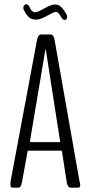

<svg xmlns="http://www.w3.org/2000/svg" viewBox="-20 -860 413 880"><path d="M275.9 -768.6Q269 -768.6 262.2 -778.8Q261.2 -780.8 258.1 -785.4Q254.9 -790 253.7 -792Q252.4 -793.9 250 -797.4Q247.6 -800.8 245.6 -802Q243.7 -803.2 241.2 -804.4Q238.8 -805.7 235.8 -805.7Q227.1 -805.7 196 -787.8Q165 -770 145.5 -770Q133.3 -770 123.8 -773.9Q114.3 -777.8 107.7 -785.4Q101.1 -793 97.7 -798.6Q94.2 -804.2 90.3 -812.5Q86.9 -817.9 86.9 -823.7Q86.9 -831.1 90.6 -835.7Q94.2 -840.3 100.6 -840.3Q109.4 -840.3 114.7 -829.1Q124.5 -803.7 141.1 -803.7Q152.3 -803.7 183.3 -821.5Q214.4 -839.4 231.9 -839.4Q248.5 -839.4 260.5 -827.9Q272.5 -816.4 283.7 -795.9Q288.1 -789.1 288.1 -782.7Q288.1 -776.4 284.7 -772.5Q281.2 -768.6 275.9 -768.6ZM35.2 0Q27.8 0 27.8 -15.1V-20.5Q27.8 -24.4 28.3 -27.3L149.4 -675.3Q154.3 -700.7 167 -702.1H213.4Q226.1 -700.7 230.5 -675.3L344.7 -27.3Q345.2 -24.9 346.4 -21.2Q347.7 -17.6 347.7 -14.6Q347.7 0 340.3 0H305.7Q290 0 286.1 -23.9L264.2 -164.6Q262.7 -169.4 261.2 -169.4H108.4Q107.4 -169.4 106 -164.1L80.6 -24.4Q77.6 -10.3 74 -5.1Q70.3 0 63.5 0ZM122.6 -208.5Q122.6 -208.5 253.9 -208.5Q255.9 -208.5 255.9 -212.9Q255.9 -215.3 254.9 -215.8L189.9 -632.8L189 -634.8Q188 -634.8 188 -632.8L118.2 -218.3Q117.7 -215.8 117.7 -213.9Q117.7 -208.5 122.6 -208.5Z"/></svg>

Font: BenchNine Light
Style: Regular
Weight: 300
Version: Version 1 ; ttfautohint (v0.92.18-e454-dirty) -l 8 -r 50 -G 